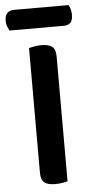

<svg xmlns="http://www.w3.org/2000/svg" viewBox="-68 -815 407 854"><g transform="rotate(-5 135.0 -388.0)"><path d="M80 -395H199V-2Q191 1 176 3.5Q161 6 144 6Q110 6 95 -6.5Q80 -19 80 -49ZM199 -262H80V-607Q88 -609 103.5 -612Q119 -615 135 -615Q168 -615 183.5 -603Q199 -591 199 -559ZM243 -692H0Q-4 -700 -8.5 -711Q-13 -722 -13 -736Q-13 -761 -1.5 -771.5Q10 -782 28 -782H271Q277 -774 280 -762Q283 -750 283 -738Q283 -713 272.5 -702.5Q262 -692 243 -692Z"/></g></svg>

Font: BalooTamma2SemiBold
Style: Regular
Weight: 600
Designer: Divya Kowshik, Shuchita Grover and Ek Type
Foundry: Ek Type
Version: Version 1.700